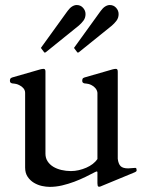

<svg xmlns="http://www.w3.org/2000/svg" viewBox="-20 -729 594 765"><path d="M44.4 -394.5Q41 -395.5 36.9 -395.8Q32.7 -396 28.8 -396.7Q24.9 -397.5 22.2 -399.7Q19.5 -401.9 19.5 -407.2Q19.5 -411.6 21 -415Q22.5 -418.5 28.8 -420.4L140.6 -452.6Q144 -453.6 147.5 -454.1Q150.9 -454.6 153.8 -454.6Q161.1 -454.6 161.1 -444.3V-116.7Q161.1 -99.1 169.7 -86.2Q178.2 -73.2 192.1 -64.7Q206.1 -56.2 224.6 -51.8Q243.2 -47.4 262.7 -47.4Q278.3 -47.4 293.9 -51Q309.6 -54.7 323.7 -60.8Q337.9 -66.9 349.4 -75.7Q360.8 -84.5 368.2 -95.2V-359.4Q366.7 -372.6 355.7 -382.1Q344.7 -391.6 332.5 -394.5Q329.1 -395.5 325 -395.8Q320.8 -396 316.9 -396.7Q313 -397.5 310.3 -399.7Q307.6 -401.9 307.6 -407.2Q307.6 -411.6 309.1 -415Q310.5 -418.5 316.9 -420.4L428.7 -452.6Q432.1 -453.6 435.5 -454.1Q439 -454.6 441.9 -454.6Q445.3 -454.6 447.3 -452.1Q449.2 -449.7 449.2 -442.9V-96.2Q451.7 -75.7 460.7 -66.9Q469.7 -58.1 490.7 -58.1L519 -60.1Q522.9 -60.1 523.7 -56.4Q524.4 -52.7 524.4 -49.8Q524.4 -48.3 522.9 -46.4Q521.5 -44.4 515.6 -42L385.7 11.7Q384.8 12.7 380.6 13.9Q376.5 15.1 375.5 15.1Q370.1 15.1 369.1 10Q368.2 4.9 368.2 1V-43Q367.2 -45.4 366.9 -45.7Q366.7 -45.9 365.7 -45.9Q364.3 -45.9 363 -45.2Q361.8 -44.4 358.9 -43.5Q342.3 -34.7 320.8 -24.2Q299.3 -13.7 275.9 -4.9Q252.4 3.9 227.5 9.8Q202.6 15.6 178.2 15.6Q164.1 15.6 147.2 12Q130.4 8.3 115.2 -0.7Q100.1 -9.8 90.1 -24.7Q80.1 -39.6 80.1 -61.5V-359.4Q80.1 -372.6 68.4 -382.1Q56.6 -391.6 44.4 -394.5ZM145 -535.2Q143.1 -537.1 143.1 -538.1Q143.1 -539.1 145 -541L249 -685.1Q258.3 -697.8 267.6 -703.4Q276.9 -709 285.6 -709Q300.8 -709 310.8 -698Q320.8 -687 320.8 -672.9Q320.8 -657.7 312.3 -646.5Q303.7 -635.3 293.9 -627L162.6 -521Q160.2 -519.5 159.2 -519.5Q157.2 -519.5 157 -519.8Q156.7 -520 155.8 -521ZM276.9 -535.2Q274.9 -537.1 274.9 -538.1Q274.9 -539.1 276.9 -541L380.9 -685.1Q390.1 -697.8 399.4 -703.4Q408.7 -709 417.5 -709Q432.6 -709 442.6 -698Q452.6 -687 452.6 -672.9Q452.6 -657.7 444.1 -646.5Q435.5 -635.3 425.8 -627L294.4 -521Q292 -519.5 291 -519.5Q289.1 -519.5 288.8 -519.8Q288.6 -520 287.6 -521Z"/></svg>

Font: Kurinto Book Core
Style: Regular
Weight: 400
Designer: Kurinto was developed by Clint Goss from a range of fonts that are compatible with the SIL Open Font License Version 1.1
Foundry: Clinton F. Goss
Version: Version 2.196; July 25, 2020